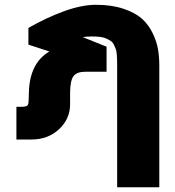

<svg xmlns="http://www.w3.org/2000/svg" viewBox="-20 -585 735 805"><path d="M100.1 -165 101.1 -196.8Q104 -320.3 187 -369.1L99.1 -397.9V-467.8Q172.9 -510.3 247.6 -537.6Q322.3 -564.9 382.8 -564.9Q448.2 -564.9 497.6 -548.3Q546.9 -531.7 575 -506.6Q603 -481.4 620.1 -445.8Q637.2 -410.2 642.6 -377.9Q647.9 -345.7 647.9 -309.1V200.2H471.2V-305.2Q471.2 -323.7 470.9 -333.3Q470.7 -342.8 469.5 -357.7Q468.3 -372.6 465.3 -380.1Q462.4 -387.7 457.5 -397.7Q452.6 -407.7 445.1 -412.8Q437.5 -418 426.5 -423.1Q415.5 -428.2 400.4 -430.2Q385.3 -432.1 366.2 -432.1Q340.3 -432.1 327.1 -429.2L426.8 -389.2V-284.2H337.9Q302.2 -284.2 288.3 -265.9Q274.4 -247.6 273.9 -196.8V-147.9Q273.9 -86.4 227.5 -43.2Q181.2 0 110.8 0H48.8V-137.2H68.8Q88.9 -137.2 94.5 -142.3Q100.1 -147.5 100.1 -165Z"/></svg>

Font: LT Superior Black
Style: Regular
Weight: 900
Designer: Daniel Lyons
Foundry: LyonsType
Version: Version 2.005